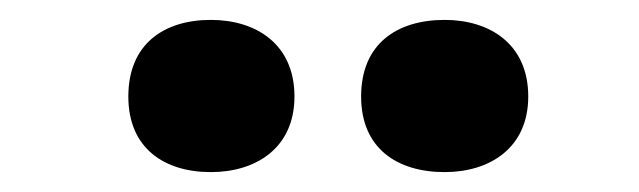

<svg xmlns="http://www.w3.org/2000/svg" viewBox="-20 -787 642 193"><path d="M109 -690C109 -638 145 -614 192 -614C237 -614 276 -638 276 -690C276 -743 237 -767 192 -767C145 -767 109 -743 109 -690ZM343 -690C343 -638 379 -614 427 -614C472 -614 511 -638 511 -690C511 -743 472 -767 427 -767C379 -767 343 -743 343 -690Z"/></svg>

Font: Noto Sans Kannada Black
Style: Regular
Weight: 900
Designer: Jelle Bosma - Monotype Design Team
Foundry: Monotype Imaging Inc.
Version: Version 2.005